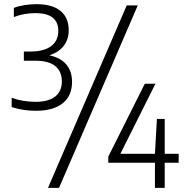

<svg xmlns="http://www.w3.org/2000/svg" viewBox="-20 -834 892 922"><path d="M326 -441Q326 -374 281 -338Q236 -302 153 -302Q90 -302 36 -320V-364.5Q90 -345 151 -345Q212 -345 244.5 -370Q277 -395 277 -443.5Q277 -491 245.2 -516.8Q213.5 -542.5 148.5 -542.5H94.5V-586.5H125Q191 -586.5 225.5 -612.5Q260 -638.5 260 -685Q260 -771 150.5 -771Q94.5 -771 46.5 -752V-796Q67 -804.5 96 -809.2Q125 -814 154.5 -814Q230.5 -814 270.2 -781.8Q310 -749.5 310 -688.5Q310 -644.5 285.5 -613.2Q261 -582 216.5 -568.5Q270 -557.5 298 -524.8Q326 -492 326 -441ZM210.5 68 588.5 -808H641.5L263.5 68ZM838 -95.5V-52.5H771V68H724V-52.5H500V-82L675.5 -432H726.5L558 -95.5H724L733.5 -263H771V-95.5Z"/></svg>

Font: Encode Sans Semi Condensed Light
Style: Regular
Weight: 300
Width: 4
Designer: Multiple Designers
Foundry: Impallari Type
Version: Version 2.000